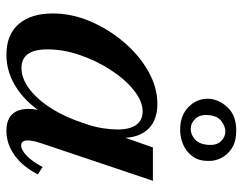

<svg xmlns="http://www.w3.org/2000/svg" viewBox="-99 -644 757 599"><g transform="rotate(90 279.5 -344.5)"><path d="M151 14Q88 14 55 -24.5Q22 -63 22 -130Q22 -190 46.5 -247.5Q71 -305 112 -353Q153 -401 203 -429Q253 -457 304 -457Q365 -457 392 -416.5Q419 -376 406 -306H392L440 -443H544L427 -95Q406 -32 434 -32Q448 -32 466.5 -50Q485 -68 501 -99L524 -84Q500 -37 464.5 -11.5Q429 14 388 14Q338 14 324.5 -24Q311 -62 336 -133L344 -118Q309 -55 258.5 -20.5Q208 14 151 14ZM192 -33Q225 -33 258 -58Q291 -83 319 -127.5Q347 -172 366 -232Q376 -260 380 -286.5Q384 -313 384 -333Q384 -371 369.5 -391Q355 -411 328 -411Q296 -411 261.5 -383.5Q227 -356 198 -311Q169 -266 151.5 -214.5Q134 -163 134 -114Q134 -33 192 -33ZM385 -528Q341 -528 314.5 -553.5Q288 -579 288 -615Q289 -648 314.5 -675.5Q340 -703 387 -703Q422 -703 443 -689Q464 -675 473.5 -655Q483 -635 482 -615Q482 -585 467 -565.5Q452 -546 430 -537Q408 -528 385 -528ZM383 -561Q400 -561 415 -574.5Q430 -588 432 -615Q434 -641 421 -655Q408 -669 390 -669Q374 -669 357.5 -656.5Q341 -644 339 -615Q337 -590 350.5 -575.5Q364 -561 383 -561Z"/></g></svg>

Font: Baskervville SemiBold
Style: Italic
Weight: 600
Italic angle: -18°
Version: Version 1.100